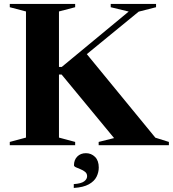

<svg xmlns="http://www.w3.org/2000/svg" viewBox="-20 -735 875 972"><path d="M278.5 -677V-396H292.5L631.5 -676.5L540.5 -698.5V-715H770V-698.5L682 -676L419.5 -461L766.5 -38L835 -16.5V0H479.5V-16.5L557.5 -36L292 -357.5H278.5V-38.5L360.5 -16.5V0H29.5V-16.5L111.5 -38.5V-677L29.5 -698.5V-715H360.5V-698.5ZM353.5 197Q391 194.5 406 183.2Q421 172 421 157Q421 143.5 411 135.2Q401 127 387.8 121.8Q374.5 116.5 364.5 112Q354.5 107.5 354.5 101.5Q354.5 74.5 371.2 57.5Q388 40.5 415 40.5Q442 40.5 461 59.2Q480 78 480 113Q480 137 468.8 159.8Q457.5 182.5 429.8 198Q402 213.5 353.5 216.5Z"/></svg>

Font: Newsreader 72pt SemiBold
Style: Regular
Weight: 600
Designer: Hugues Gentile
Foundry: Production Type
Version: Version 1.003; ttfautohint (v1.8.3)